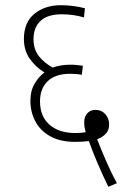

<svg xmlns="http://www.w3.org/2000/svg" viewBox="-20 -652 493 739"><path d="M397 67Q375 22 355 -25Q335 -72 322 -109Q299 -106 269 -106Q211 -106 172.5 -128Q134 -150 115.5 -186Q97 -222 97 -263Q97 -303 113.5 -330.5Q130 -358 151 -373Q117 -394 94.5 -426Q72 -458 72 -502Q72 -566 112.5 -599Q153 -632 215 -632Q240 -632 265 -628.5Q290 -625 307 -620L303 -585Q282 -591 261.5 -594Q241 -597 217 -597Q164 -597 136.5 -572Q109 -547 109 -501Q109 -462 130 -435.5Q151 -409 183 -392Q213 -403 252 -403Q265 -403 277.5 -401.5Q290 -400 299 -399L295 -364Q286 -366 274 -367Q262 -368 251 -368Q193 -368 163.5 -339.5Q134 -311 134 -262Q134 -204 170.5 -172Q207 -140 270 -140Q291 -140 310 -143Q304 -163 304 -180Q304 -203 316 -216Q328 -229 347 -229Q371 -229 385.5 -212.5Q400 -196 400 -173Q400 -151 387.5 -137.5Q375 -124 354 -116Q367 -82 387 -35.5Q407 11 430 53Z"/></svg>

Font: Noto Sans Condensed ExtraLight
Style: Italic
Weight: 200
Width: 3
Italic angle: -12°
Designer: Monotype Design Team
Foundry: Monotype Imaging Inc.
Version: Version 2.013; ttfautohint (v1.8.4.7-5d5b)